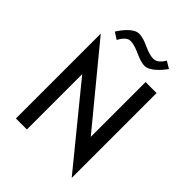

<svg xmlns="http://www.w3.org/2000/svg" viewBox="-245 -976 1112 1112"><g transform="rotate(45 311.0 -420.0)"><path d="M387 -742C428.6 -742 477.4 -797.4 499.3 -829.5L456.3 -855C443.9 -833.1 422 -806.9 394.3 -806.9C337.4 -806.9 290 -852.1 232.5 -852.1C189.4 -852.1 145 -794.5 124.6 -761L166.1 -734C177 -755.9 198.9 -787.2 225.9 -787.2C284.2 -787.2 331.6 -742 387 -742ZM547 -680H457V-231L75 -695V0H165V-453L547 15Z"/></g></svg>

Font: Glacial Indifference
Style: Medium
Weight: 500
Version: Version 1.001